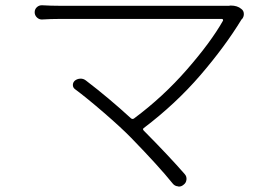

<svg xmlns="http://www.w3.org/2000/svg" viewBox="-20 -686 1040 727"><path d="M846.7 -664.1Q850.6 -665 853.5 -665Q878.9 -665 893.6 -652.3Q903.3 -645.5 903.3 -632.8Q903.3 -623 897.5 -615.2Q896.5 -614.3 894.5 -612.3Q832 -509.8 738.8 -401.4Q645.5 -293 524.4 -201.2Q518.6 -197.3 524.4 -191.4Q621.1 -93.8 679.7 -26.4Q687.5 -17.6 686 -5.4Q684.6 6.8 674.8 13.7Q667 20.5 657.2 20.5Q655.3 20.5 653.3 19.5Q641.6 18.6 633.8 8.8Q582 -55.7 476.6 -164.1Q438.5 -203.1 374 -258.8Q309.6 -314.5 263.7 -348.6Q255.9 -354.5 255.9 -364.3Q255.9 -374 263.7 -380.9Q272.5 -387.7 284.2 -388.2Q295.9 -388.7 305.7 -380.9Q392.6 -314.5 475.6 -238.3Q481.4 -233.4 487.3 -237.3Q597.7 -319.3 688 -422.9Q778.3 -526.4 824.2 -607.4Q825.2 -609.4 824.2 -611.8Q823.2 -614.3 820.3 -614.3H205.1Q172.9 -614.3 140.6 -612.3Q128.9 -611.3 120.1 -619.6Q111.3 -627.9 111.3 -639.6Q111.3 -651.4 120.1 -659.2Q127.9 -666 137.7 -666Q139.6 -666 140.6 -666Q172.9 -664.1 205.1 -664.1H826.2Q837.9 -664.1 846.7 -664.1Z"/></svg>

Font: Gen Jyuu Gothic Light
Style: Regular
Weight: 200
Designer: [Source Han Sans]
Ryoko NISHIZUKA  (kana & ideographs); Paul D. Hunt (Latin, Greek & Cyrillic); Wenlong ZHANG  (bopomofo
Version: Version 1.002.20150607